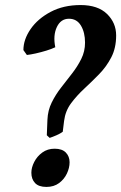

<svg xmlns="http://www.w3.org/2000/svg" viewBox="-20 -718 476 753"><path d="M435.5 -579.1Q435.5 -529.8 416.5 -493.2Q397.5 -456.5 368.7 -427Q339.8 -397.5 310.3 -370.1Q280.8 -342.8 258.5 -312.7Q236.3 -282.7 231.4 -244.1L226.1 -201.2Q216.8 -194.3 201.9 -187.7Q187 -181.2 174.8 -177.2L163.6 -187.5L166 -248Q167.5 -285.2 182.9 -316.2Q198.2 -347.2 220 -375Q241.7 -402.8 262.9 -430.2Q284.2 -457.5 298.8 -487.1Q313.5 -516.6 313.5 -550.8Q313.5 -590.8 297.4 -617.7Q281.2 -644.5 250.5 -644.5Q218.3 -644.5 202.9 -611.8Q187.5 -579.1 196.8 -532.7Q182.6 -525.9 161.9 -519.5Q141.1 -513.2 120.4 -508.5Q99.6 -503.9 85.4 -502.4L71.8 -521.5Q71.8 -563 99.9 -603.8Q127.9 -644.5 178.5 -671.4Q229 -698.2 295.9 -698.2Q363.8 -698.2 399.7 -663.3Q435.5 -628.4 435.5 -579.1ZM252.9 -81.5Q252.9 -59.6 242.4 -37.4Q231.9 -15.1 211.7 0Q191.4 15.1 162.1 15.1Q131.8 15.1 117.4 -0.2Q103 -15.6 103 -40.5Q103 -61 114.3 -83Q125.5 -105 146 -119.9Q166.5 -134.8 194.3 -134.8Q223.6 -134.8 238.3 -119.6Q252.9 -104.5 252.9 -81.5Z"/></svg>

Font: Gentium Plus
Style: Bold Italic
Weight: 700
Italic angle: -8°
Designer: Victor Gaultney, Annie Olsen, Iska Routamaa, Becca Hirsbrunner
Foundry: SIL International
Version: Version 6.101